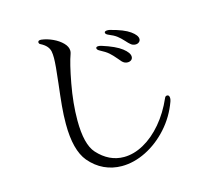

<svg xmlns="http://www.w3.org/2000/svg" viewBox="-113 -912 1226 1097"><g transform="rotate(-15 500.0 -363.5)"><path d="M230 -270Q230 -322 235 -376Q240 -430 249 -504Q262 -612 262 -652Q262 -675 259 -691Q252 -726 209 -748Q199 -752 199 -762Q199 -767 204 -770Q209 -773 219 -772Q252 -768 285.5 -752.5Q319 -737 341 -714.5Q363 -692 363 -668Q363 -660 360 -651Q341 -600 320 -486.5Q299 -373 299 -273Q299 -130 348 -76Q415 -2 503 -2Q561 -2 620 -34.5Q679 -67 730 -127Q781 -187 816 -267Q820 -278 831 -278Q837 -278 840.5 -273Q844 -268 844 -259Q844 -250 840 -239Q810 -156 752 -91.5Q694 -27 622 9Q550 45 478 45Q423 45 374.5 22.5Q326 0 288 -45Q230 -115 230 -270ZM762 -631Q762 -620 753.5 -613Q745 -606 733 -606Q716 -606 704 -617Q695 -624 680 -641Q662 -661 644.5 -674.5Q627 -688 597 -700Q580 -707 580 -717Q580 -721 584.5 -723.5Q589 -726 597 -726Q607 -726 613 -724Q691 -704 726.5 -678.5Q762 -653 762 -631ZM693 -545Q693 -533 684.5 -526Q676 -519 663 -519Q644 -519 630 -534Q614 -553 613 -554Q593 -578 575.5 -593.5Q558 -609 525 -626Q510 -634 510 -643Q510 -652 524 -652Q532 -652 542 -649Q621 -624 657 -596Q693 -568 693 -545Z"/></g></svg>

Font: Hina Mincho
Style: Regular
Weight: 400
Designer: satsuyako
Foundry: satsuyako
Version: Version 1.100